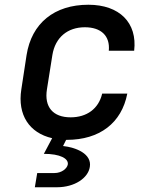

<svg xmlns="http://www.w3.org/2000/svg" viewBox="-20 -580 640 810"><path d="M127 210H220C295 210 352 171 359 124C368 69 301 42 246 36L259 10C260 10 261 10 262 10C400 10 493 -61 517 -185H411C396 -121 346 -85 278 -85C204 -85 166 -128 178 -203L201 -348C213 -422 265 -465 338 -465C406 -465 445 -429 439 -366H546C560 -484 484 -560 353 -560C209 -560 113 -482 92 -347L70 -203C53 -95 104 -19 200 3L165 69C234 69 270 89 266 114C263 131 240 150 210 150H137Z"/></svg>

Font: JetBrains Mono SemiBold
Style: Italic
Weight: 472
Italic angle: -9°
Monospace: yes
Designer: Philipp Nurullin, Konstantin Bulenkov
Foundry: JetBrains
Version: Version 2.305